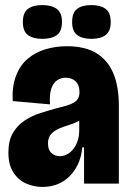

<svg xmlns="http://www.w3.org/2000/svg" viewBox="-20 -723 512 756"><path d="M147 13Q111 13 80.5 -1.5Q50 -16 31.5 -46Q13 -76 13 -122Q13 -169 30.5 -199Q48 -229 76.5 -248Q105 -267 138 -277.5Q171 -288 200 -296Q239 -305 258.5 -313Q278 -321 285.5 -332Q293 -343 293 -360Q293 -388 278 -402.5Q263 -417 238 -417Q220 -417 205 -407Q190 -397 182 -374Q174 -351 177 -312L30 -325Q27 -383 43 -424.5Q59 -466 89 -491.5Q119 -517 159 -529Q199 -541 244 -541Q313 -541 358 -514.5Q403 -488 425.5 -436Q448 -384 448 -306V-196Q448 -163 448 -130.5Q448 -98 448 -65.5Q448 -33 448 0H311Q311 -35 311 -70.5Q311 -106 311 -143H304Q300 -97 279 -61.5Q258 -26 224.5 -6.5Q191 13 147 13ZM215 -108Q229 -108 242.5 -114.5Q256 -121 267 -134Q278 -147 285 -166.5Q292 -186 292 -212V-260L316 -269Q308 -257 293.5 -248.5Q279 -240 262.5 -234.5Q246 -229 229.5 -223.5Q213 -218 199.5 -210Q186 -202 177.5 -190Q169 -178 169 -158Q169 -132 183 -120Q197 -108 215 -108ZM340 -570Q304 -570 284 -585Q264 -600 264 -636Q264 -673 283.5 -688Q303 -703 340 -703Q376 -703 396 -688Q416 -673 416 -636Q416 -600 396 -585Q376 -570 340 -570ZM146 -570Q111 -570 90.5 -584.5Q70 -599 70 -637Q70 -673 90 -688Q110 -703 146 -703Q183 -703 203.5 -688Q224 -673 224 -637Q224 -599 203.5 -584.5Q183 -570 146 -570Z"/></svg>

Font: Bricolage Grotesque 96pt ExtraBold SemiCondensed
Style: Regular
Weight: 800
Width: 4
Version: Version 1.001;gftools[0.9.33.dev8+g029e19f]